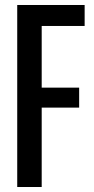

<svg xmlns="http://www.w3.org/2000/svg" viewBox="-20 -749 376 769"><path d="M49 0V-729H319V-645H147V-398H297V-318H147V0Z"/></svg>

Font: Mona Sans Condensed Medium
Style: Regular
Weight: 500
Width: 3
Designer: Deni Anggara
Foundry: GitHub
Version: Version 1.001; ttfautohint (v1.8.4.7-5d5b);gftools[0.9.31]